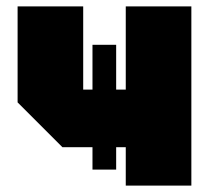

<svg xmlns="http://www.w3.org/2000/svg" viewBox="-20 -580 653 600"><path d="M578 -560V0H373V-120H175L35 -260V-560H240V-300H373V-560ZM343 -50H269V-440H343Z"/></svg>

Font: Tektur SemiCondensed Black
Style: Regular
Weight: 900
Width: 4
Designer: Adam Jagosz
Foundry: Adam Jagosz
Version: Version 1.005;gftools[0.9.30]